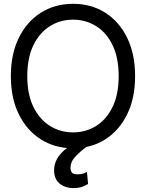

<svg xmlns="http://www.w3.org/2000/svg" viewBox="-20 -757 755 993"><path d="M357.9 9.8Q265.1 9.8 192.4 -35.6Q119.6 -81.1 77.9 -164.8Q36.1 -248.5 36.1 -363.3Q36.1 -478.5 77.9 -562.5Q119.6 -646.5 192.4 -691.9Q265.1 -737.3 357.9 -737.3Q451.2 -737.3 523.4 -691.9Q595.7 -646.5 637.2 -562.5Q678.7 -478.5 678.7 -363.3Q678.7 -248.5 637.2 -164.8Q595.7 -81.1 523.4 -35.6Q451.2 9.8 357.9 9.8ZM357.9 -72.3Q423.8 -72.3 477.3 -105.7Q530.8 -139.2 562.3 -204.1Q593.8 -269 593.8 -363.3Q593.8 -458 562.3 -523.2Q530.8 -588.4 477.3 -621.8Q423.8 -655.3 357.9 -655.3Q292 -655.3 238.3 -621.8Q184.6 -588.4 152.8 -523.2Q121.1 -458 121.1 -363.3Q121.1 -269 152.8 -204.1Q184.6 -139.2 238.3 -105.7Q292 -72.3 357.9 -72.3ZM360.4 215.8Q316.4 215.8 287.8 191.9Q259.3 168 259.8 122.1Q259.8 95.7 272.5 69.6Q285.2 43.5 313.5 18.8Q341.8 -5.9 388.7 -27.3L426.8 2.9Q395 26.4 369.9 52.7Q344.7 79.1 344.7 111.3Q344.7 127 352.5 136Q360.4 145 381.8 144.5Q397.5 145 409.9 140.6Q422.4 136.2 429.7 131.8L435.5 194.3Q423.8 202.1 404.8 209Q385.7 215.8 360.4 215.8Z"/></svg>

Font: Inter Tight
Style: Regular
Weight: 400
Designer: Rasmus Andersson
Foundry: rsms
Version: Version 3.002